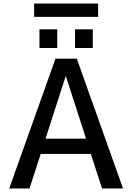

<svg xmlns="http://www.w3.org/2000/svg" viewBox="-20 -1060 744 1080"><path d="M402 -790V-895H502V-790ZM202 -790V-895H302V-790ZM172 -965V-1040H532V-965ZM32 0 292 -730H412L672 0H554L491 -194H209L146 0ZM236 -280H464L351 -630H349Z"/></svg>

Font: M PLUS 1p Medium
Style: Regular
Weight: 500
Version: Version 1.062